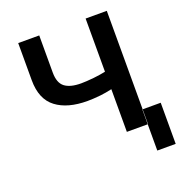

<svg xmlns="http://www.w3.org/2000/svg" viewBox="-157 -862 1093 1167"><g transform="rotate(-20 390.0 -278.5)"><path d="M226 -490Q226 -423 261 -396Q296 -369 366 -369Q398 -369 448 -374Q493 -379 526 -386V-730H663V3H526V-273Q487 -264 451 -260Q401 -255 366 -255Q238 -255 165 -310Q90 -366 90 -490V-730H226ZM661 173H780V-93H661Z"/></g></svg>

Font: Sinter Bold
Style: Regular
Weight: 700
Foundry: Adobe & rsms
Version: Version 1.000